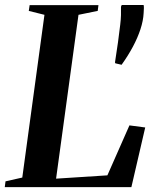

<svg xmlns="http://www.w3.org/2000/svg" viewBox="-34 -764 632 784"><path d="M-14.5 0 -11.5 -23.5 57 -39 147.5 -703.5 83.5 -719.5 87 -743H368L365 -719.5L286.5 -703.5L195 -34.5L404.5 -48L494.5 -252L559 -243.5L502.5 0ZM462.5 -499.5 437 -505.5 435.5 -509Q442.5 -552.5 447.8 -591.5Q453 -630.5 457 -664Q459.5 -684 460 -702.5Q460.5 -721 460 -736.5L463 -743.5H552.5Q554 -735.5 553.5 -730.2Q553 -725 552.5 -710.5Q551 -679.5 539.5 -644.5Q528 -609.5 508.5 -573Q489 -536.5 462.5 -499.5Z"/></svg>

Font: Merriweather 120pt SemiBold
Style: Italic
Weight: 600
Italic angle: -7.8°
Version: Version 2.101